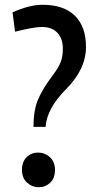

<svg xmlns="http://www.w3.org/2000/svg" viewBox="-20 -763 413 798"><path d="M337.4 -566.9Q336.9 -475.1 254.4 -392.1Q174.8 -312 169.4 -235.8H119.1Q119.1 -303.2 137.5 -347.9Q155.8 -392.6 200.7 -452.1Q223.1 -481.9 232.2 -504.9Q241.2 -527.8 241.2 -561Q241.2 -602.5 218.5 -626.7Q195.8 -650.9 153.3 -650.9Q121.1 -650.9 42.5 -631.3L32.2 -711.4Q101.6 -743.2 156.7 -743.2Q244.6 -743.2 291 -698Q337.4 -652.8 337.4 -566.9ZM208.5 -57.1Q208.5 -22.5 188.7 -3.7Q168.9 15.1 141.1 15.1Q113.3 15.1 92.3 -4.2Q71.3 -23.4 71.3 -57.1Q71.3 -91.3 91.1 -110.1Q110.8 -128.9 138.2 -128.9Q166.5 -128.9 187.5 -109.6Q208.5 -90.3 208.5 -57.1Z"/></svg>

Font: Coda
Style: Regular
Weight: 400
Designer: vernon adams
Foundry: vernon adams
Version: Version 2.000; ttfautohint (v0.8) -r 50 -G 200 -x